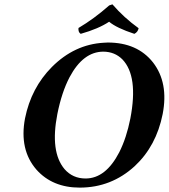

<svg xmlns="http://www.w3.org/2000/svg" viewBox="-20 -854 777 884"><path d="M618.2 -724.1Q614.7 -706.1 598.6 -698.2Q516.6 -725.1 482.4 -753.9Q433.1 -721.2 351.6 -698.2Q339.4 -705.6 341.3 -725.1Q412.6 -767.1 482.9 -829.1L497.6 -834Q550.8 -772.5 618.2 -724.1ZM456.1 -616.2Q362.8 -616.2 300.3 -498.5Q264.2 -429.7 244.1 -329.1Q210 -154.8 277.3 -75.2Q314.9 -32.2 374 -32.2Q466.8 -32.2 529.3 -153.3Q562.5 -219.2 580.1 -308.1Q617.7 -503.4 543.5 -580.6Q508.3 -615.7 456.1 -616.2ZM729 -329.1Q699.7 -181.6 600.1 -88.9Q492.2 9.8 347.2 9.8Q221.7 9.8 147.9 -72.8Q67.9 -164.6 95.2 -309.1Q123.5 -449.7 219.2 -545.9Q322.8 -649.4 457 -657.2Q466.8 -657.7 476.1 -658.2Q612.3 -658.2 684.6 -566.4Q756.8 -473.1 729 -329.1Z"/></svg>

Font: Linux Libertine Capitals O
Style: Bold Italic Samll Caps
Weight: 400
Italic angle: -12°
Designer: Philipp H. Poll
Foundry: Philipp H. Poll
Version: Version 5.0.4